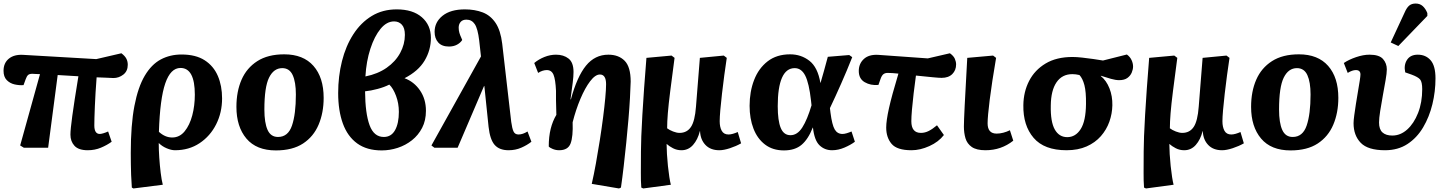

<svg xmlns="http://www.w3.org/2000/svg" viewBox="-21 -835 8179 1085"><path d="M475 14Q423 14 400 -11Q377 -36 377 -74Q377 -103 387.5 -180Q398 -257 422 -404Q393 -406 363.5 -407.5Q334 -409 305 -411L251 0H114L93 -13L205 -416Q190 -416 179.5 -417Q169 -418 162 -418Q145 -418 137.5 -411Q130 -404 124 -387L112 -354Q88 -352 61.5 -358Q35 -364 17 -382.5Q-1 -401 -1 -435Q-1 -479 29 -503.5Q59 -528 110 -525L523 -501L665 -534Q685 -519 693 -503.5Q701 -488 701 -469Q701 -433 676 -413.5Q651 -394 620 -394Q602 -395 577 -396Q552 -397 525 -398Q518 -307 515 -233.5Q512 -160 512 -126Q512 -78 543 -78Q550 -78 563.5 -82Q577 -86 590 -92L610 -34Q584 -15 549.5 -0.5Q515 14 475 14Z M733 230 724 225Q721 184 720 153.5Q719 123 718.5 93.5Q718 64 718 29Q718 -129 738.5 -236Q759 -343 797 -407Q835 -471 887.5 -499Q940 -527 1005 -527Q1085 -527 1135.5 -494.5Q1186 -462 1210 -406Q1234 -350 1234 -279Q1234 -199 1200.5 -132.5Q1167 -66 1107 -26Q1047 14 968 14Q947 14 921 3Q895 -8 877 -26H876Q876 11 879 55.5Q882 100 887 141Q892 182 899 209ZM952 -58Q994 -58 1022.5 -93Q1051 -128 1065.5 -183Q1080 -238 1080 -300Q1080 -451 999 -451Q943 -451 913 -364Q883 -277 877 -90Q912 -58 952 -58Z M1538 15Q1428 15 1371.5 -52Q1315 -119 1315 -231Q1315 -318 1344 -384.5Q1373 -451 1433 -489.5Q1493 -528 1585 -528Q1693 -528 1750.5 -462.5Q1808 -397 1808 -282Q1808 -198 1779.5 -130.5Q1751 -63 1691.5 -24Q1632 15 1538 15ZM1550 -61Q1607 -61 1629 -125.5Q1651 -190 1651 -301Q1651 -371 1633 -410.5Q1615 -450 1574 -450Q1526 -450 1499.5 -396.5Q1473 -343 1473 -216Q1473 -141 1491 -101Q1509 -61 1550 -61Z M2136 15Q2052 15 1997.5 -24.5Q1943 -64 1916.5 -137Q1890 -210 1890 -309Q1890 -404 1911.5 -489.5Q1933 -575 1975.5 -641Q2018 -707 2079.5 -744.5Q2141 -782 2221 -782Q2312 -782 2363 -737.5Q2414 -693 2414 -621Q2414 -552 2378.5 -492.5Q2343 -433 2265 -393Q2319 -373 2352.5 -324Q2386 -275 2386 -209Q2386 -154 2364.5 -112.5Q2343 -71 2307 -42.5Q2271 -14 2226.5 0.5Q2182 15 2136 15ZM2044 -403Q2114 -417 2164 -452Q2214 -487 2240.5 -536Q2267 -585 2267 -638Q2267 -677 2250 -695.5Q2233 -714 2206 -714Q2164 -714 2129.5 -672Q2095 -630 2072 -559.5Q2049 -489 2044 -403ZM2148 -61Q2190 -61 2211.5 -99.5Q2233 -138 2233 -203Q2233 -251 2217 -293.5Q2201 -336 2179 -357Q2152 -343 2113 -332.5Q2074 -322 2042 -319Q2043 -194 2067.5 -127.5Q2092 -61 2148 -61Z M2853 14Q2801 14 2774.5 -16Q2748 -46 2740 -118L2716 -350L2713 -346L2565 0H2434L2417 -13L2697 -516L2687 -606Q2679 -673 2662 -698.5Q2645 -724 2615 -724Q2593 -724 2582 -711Q2571 -698 2571 -679Q2571 -663 2575 -649.5Q2579 -636 2586 -621L2591 -609Q2581 -593 2561.5 -582.5Q2542 -572 2516 -572Q2476 -572 2455.5 -595Q2435 -618 2435 -655Q2435 -710 2480 -746Q2525 -782 2606 -782Q2662 -782 2706.5 -765Q2751 -748 2779.5 -705.5Q2808 -663 2817 -588L2868 -146Q2873 -109 2881 -92Q2889 -75 2909 -75Q2933 -75 2960 -92L2982 -34Q2958 -15 2925 -0.5Q2892 14 2853 14Z M3477 230 3323 204Q3335 152 3346.5 88.5Q3358 25 3368.5 -42Q3379 -109 3387 -171Q3395 -233 3399.5 -282Q3404 -331 3404 -359Q3404 -414 3369 -414Q3343 -414 3314 -376Q3285 -338 3259 -276.5Q3233 -215 3215 -144Q3218 -63 3203.5 -24.5Q3189 14 3139 14Q3120 14 3103 7Q3086 0 3080 -7Q3080 -63 3091 -107Q3102 -151 3123 -186Q3121 -239 3121 -269Q3121 -299 3121 -322Q3118 -386 3107 -412.5Q3096 -439 3069 -439Q3045 -439 3020 -423L2998 -479Q3023 -500 3055.5 -513Q3088 -526 3121 -526Q3164 -526 3192 -504Q3220 -482 3220 -428Q3220 -404 3215.5 -368Q3211 -332 3203 -274L3205 -273Q3240 -402 3290.5 -464Q3341 -526 3417 -526Q3475 -526 3509 -491.5Q3543 -457 3543 -374Q3542 -337 3539 -282Q3536 -227 3530.5 -162Q3525 -97 3518 -28.5Q3511 40 3503.5 105Q3496 170 3488 225Z M3614 230 3603 225Q3600 187 3600.5 141Q3601 95 3601 21Q3601 -48 3609 -185.5Q3617 -323 3632 -508L3774 -521L3791 -508Q3776 -395 3766.5 -320Q3757 -245 3753 -195.5Q3749 -146 3749 -110Q3762 -100 3782.5 -92Q3803 -84 3819 -84Q3861 -84 3883.5 -117.5Q3906 -151 3912 -232L3934 -508L4069 -521L4086 -508Q4079 -463 4072 -410Q4065 -357 4059 -305.5Q4053 -254 4049.5 -213Q4046 -172 4046 -150Q4046 -117 4057.5 -96Q4069 -75 4096 -75Q4107 -75 4121 -79Q4135 -83 4148 -89L4167 -25Q4139 -9 4104 2.5Q4069 14 4044 14Q3994 14 3965.5 -16Q3937 -46 3935 -94H3934Q3922 -46 3895.5 -16Q3869 14 3830 14Q3804 14 3782 2.5Q3760 -9 3747 -21H3746Q3746 3 3748 36Q3750 69 3753.5 103Q3757 137 3761.5 165.5Q3766 194 3770 209Z M4409 15Q4346 15 4302.5 -18Q4259 -51 4237 -108Q4215 -165 4215 -237Q4215 -317 4240.5 -383Q4266 -449 4317 -488.5Q4368 -528 4444 -528Q4506 -528 4553 -491.5Q4600 -455 4615 -367H4616Q4625 -398 4635.5 -435Q4646 -472 4657 -514L4778 -524L4795 -512Q4765 -436 4732 -361.5Q4699 -287 4669 -224L4672 -199Q4681 -129 4696 -103.5Q4711 -78 4740 -78Q4750 -78 4763.5 -82Q4777 -86 4791 -92L4810 -34Q4786 -16 4751 -1Q4716 14 4681 14Q4639 14 4610 -14Q4581 -42 4573 -114H4572Q4546 -48 4508.5 -16.5Q4471 15 4409 15ZM4446 -71Q4485 -71 4513 -115Q4541 -159 4565 -240L4562 -267Q4551 -365 4529.5 -407.5Q4508 -450 4470 -450Q4422 -450 4398 -395.5Q4374 -341 4374 -235Q4374 -153 4391 -112Q4408 -71 4446 -71Z M5130 14Q5048 14 5017.5 -22Q4987 -58 4987 -114Q4987 -153 5002.5 -223Q5018 -293 5056 -419Q5038 -421 5022 -422Q5006 -423 4995 -423Q4981 -423 4971.5 -416Q4962 -409 4955 -389L4943 -355Q4899 -351 4865.5 -370.5Q4832 -390 4832 -434Q4832 -475 4860.5 -501.5Q4889 -528 4942 -525L5222 -505L5347 -534Q5368 -519 5375 -502.5Q5382 -486 5382 -471Q5382 -438 5360.5 -416.5Q5339 -395 5300 -395Q5285 -395 5249.5 -398.5Q5214 -402 5155 -408Q5148 -357 5142 -307Q5136 -257 5132.5 -215.5Q5129 -174 5129 -150Q5129 -84 5183 -84Q5206 -84 5227.5 -95Q5249 -106 5274 -127L5313 -72Q5283 -33 5231 -9.5Q5179 14 5130 14Z M5548 14Q5497 14 5470.5 -4.5Q5444 -23 5435 -53.5Q5426 -84 5426 -120Q5426 -147 5430.5 -238.5Q5435 -330 5445 -508L5591 -521L5608 -508Q5584 -368 5572 -272Q5560 -176 5560 -138Q5560 -80 5611 -80Q5629 -80 5648.5 -85Q5668 -90 5686 -99L5705 -40Q5637 14 5548 14Z M6006 14Q5880 14 5820 -56Q5760 -126 5762 -241Q5763 -316 5794.5 -377.5Q5826 -439 5887.5 -476Q5949 -513 6040 -513Q6063 -513 6094.5 -509.5Q6126 -506 6157.5 -501.5Q6189 -497 6212 -493L6347 -527Q6365 -514 6373.5 -495.5Q6382 -477 6382 -459Q6382 -443 6374.5 -425Q6367 -407 6350 -394.5Q6333 -382 6303 -382Q6284 -382 6257 -389.5Q6230 -397 6200 -407V-405Q6231 -380 6248.5 -336Q6266 -292 6265 -240Q6264 -192 6248 -147Q6232 -102 6200 -65.5Q6168 -29 6119.5 -7.5Q6071 14 6006 14ZM6010 -60Q6057 -60 6086 -105.5Q6115 -151 6116 -247Q6117 -316 6107 -354Q6097 -392 6079 -411Q6058 -416 6039 -416Q5981 -416 5949.5 -370Q5918 -324 5917 -239Q5915 -147 5939.5 -103.5Q5964 -60 6010 -60Z M6455 230 6444 225Q6441 187 6441.5 141Q6442 95 6442 21Q6442 -48 6450 -185.5Q6458 -323 6473 -508L6615 -521L6632 -508Q6617 -395 6607.5 -320Q6598 -245 6594 -195.5Q6590 -146 6590 -110Q6603 -100 6623.5 -92Q6644 -84 6660 -84Q6702 -84 6724.5 -117.5Q6747 -151 6753 -232L6775 -508L6910 -521L6927 -508Q6920 -463 6913 -410Q6906 -357 6900 -305.5Q6894 -254 6890.5 -213Q6887 -172 6887 -150Q6887 -117 6898.5 -96Q6910 -75 6937 -75Q6948 -75 6962 -79Q6976 -83 6989 -89L7008 -25Q6980 -9 6945 2.5Q6910 14 6885 14Q6835 14 6806.5 -16Q6778 -46 6776 -94H6775Q6763 -46 6736.5 -16Q6710 14 6671 14Q6645 14 6623 2.5Q6601 -9 6588 -21H6587Q6587 3 6589 36Q6591 69 6594.5 103Q6598 137 6602.5 165.5Q6607 194 6611 209Z M7272 15Q7162 15 7105.5 -52Q7049 -119 7049 -231Q7049 -318 7078 -384.5Q7107 -451 7167 -489.5Q7227 -528 7319 -528Q7427 -528 7484.5 -462.5Q7542 -397 7542 -282Q7542 -198 7513.5 -130.5Q7485 -63 7425.5 -24Q7366 15 7272 15ZM7284 -61Q7341 -61 7363 -125.5Q7385 -190 7385 -301Q7385 -371 7367 -410.5Q7349 -450 7308 -450Q7260 -450 7233.5 -396.5Q7207 -343 7207 -216Q7207 -141 7225 -101Q7243 -61 7284 -61Z M7806 14Q7709 14 7668.5 -28Q7628 -70 7628 -139Q7628 -154 7632 -183.5Q7636 -213 7641.5 -248.5Q7647 -284 7653 -318.5Q7659 -353 7663 -379Q7667 -405 7667 -414Q7667 -439 7641 -439Q7621 -439 7595 -423L7573 -479Q7601 -498 7642 -512Q7683 -526 7718 -526Q7773 -526 7794.5 -501.5Q7816 -477 7816 -443Q7816 -422 7809 -382Q7802 -342 7793.5 -295.5Q7785 -249 7778.5 -207.5Q7772 -166 7772 -143Q7772 -104 7791.5 -86.5Q7811 -69 7847 -69Q7893 -69 7931 -103Q7969 -137 7992.5 -196.5Q8016 -256 8016 -331Q8016 -372 8004 -386Q7992 -400 7957 -413L7920 -426Q7911 -467 7930 -496.5Q7949 -526 7991 -526Q8036 -526 8063.5 -494.5Q8091 -463 8091 -392Q8091 -318 8073.5 -246Q8056 -174 8021 -115Q7986 -56 7932.5 -21Q7879 14 7806 14ZM7881 -575 7838 -595 7916 -763Q7928 -791 7942 -803Q7956 -815 7979 -815Q8003 -815 8019 -800.5Q8035 -786 8045 -761V-745Z"/></svg>

Font: Literata 12pt
Style: Bold Italic
Weight: 700
Italic angle: -2°
Designer: Latin by Veronika Burian and Jose Scaglione. Greek by Irene Vlachou. Cyrillic by Vera Evstafieva
Foundry: TypeTogether
Version: Version 3.002